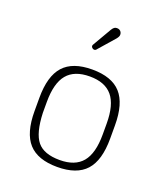

<svg xmlns="http://www.w3.org/2000/svg" viewBox="-111 -642 631 730"><g transform="rotate(20 204.0 -277.0)"><path d="M51 -214V-160Q51 -72 88 -31Q125 10 204 10Q283 10 320 -31Q357 -72 357 -160V-214Q357 -302 320 -343Q283 -384 204 -384Q125 -384 88 -343Q51 -302 51 -214ZM325 -209V-165Q325 -89 295.5 -53.5Q266 -18 204 -18Q140 -18 113 -51Q86 -84 83 -165V-209Q83 -285 112.5 -320.5Q142 -356 204 -356Q266 -356 295.5 -320.5Q325 -285 325 -209ZM258 -544Q258 -550 255.5 -554.5Q253 -559 248.5 -561.5Q244 -564 238 -564Q232 -564 227.5 -561Q223 -558 218 -550L175 -476Q172 -472 172 -468Q172 -464 176 -460.5Q180 -457 184 -457Q187 -457 189.5 -458.5Q192 -460 194 -463L250 -527Q258 -537 258 -544Z"/></g></svg>

Font: Beiruti ExtraLight
Style: Regular
Weight: 250
Designer: Arlette Boutros
Foundry: Boutros
Version: Version 1.41